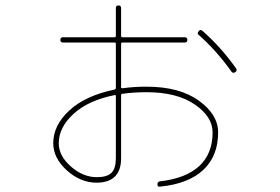

<svg xmlns="http://www.w3.org/2000/svg" viewBox="-20 -652 1040 713"><path d="M410.2 -64.5V-294.9Q410.2 -300.8 405.3 -298.8Q307.6 -279.3 252.9 -229Q198.2 -178.7 198.2 -120.1Q198.2 -73.2 243.2 -33.7Q288.1 5.9 339.8 5.9Q377.9 5.9 394 -10.3Q410.2 -26.4 410.2 -64.5ZM405.3 -319.3Q410.2 -321.3 410.2 -325.2V-489.3Q410.2 -494.1 405.3 -494.1H213.9Q204.1 -494.1 204.1 -503.9Q204.1 -513.7 213.9 -513.7H405.3Q410.2 -513.7 410.2 -518.6V-622.1Q410.2 -631.8 419.9 -631.8Q429.7 -631.8 429.7 -622.1V-518.6Q429.7 -513.7 434.6 -513.7H666Q675.8 -513.7 675.8 -503.9Q675.8 -494.1 666 -494.1H434.6Q429.7 -494.1 429.7 -489.3V-328.1Q429.7 -324.2 434.6 -324.2Q475.6 -330.1 524.4 -330.1Q646.5 -330.1 718.3 -278.3Q790 -226.6 790 -160.2Q790 -73.2 735.4 -21.5Q680.7 30.3 575.2 41Q564.5 43 564.5 32.2Q564.5 23.4 573.2 21.5Q669.9 10.7 719.7 -35.2Q769.5 -81.1 769.5 -160.2Q769.5 -218.8 703.1 -264.2Q636.7 -309.6 524.4 -309.6Q476.6 -309.6 434.6 -303.7Q429.7 -303.7 429.7 -297.9V-64.5Q429.7 25.4 339.8 26.4Q278.3 26.4 228 -19.5Q177.7 -65.4 177.7 -120.1Q177.7 -186.5 237.3 -241.7Q296.9 -296.9 405.3 -319.3ZM839.8 -385.7Q784.2 -463.9 717.8 -522.5Q710.9 -527.3 717.8 -536.1Q723.6 -544.9 732.4 -537.1Q800.8 -476.6 856.4 -398.4Q862.3 -389.6 853.5 -383.8Q844.7 -378.9 839.8 -385.7Z"/></svg>

Font: Rounded Mgen+ 1m thin
Style: Regular
Weight: 100
Designer: [Source Han Sans]
Ryoko NISHIZUKA  (kana & ideographs); Paul D. Hunt (Latin, Greek & Cyrillic); Wenlong ZHANG  (bopomofo
Version: Version 1.059.20150602